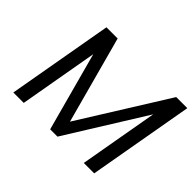

<svg xmlns="http://www.w3.org/2000/svg" viewBox="-140 -939 1187 1187"><g transform="rotate(45 453.0 -346.0)"><path d="M906 -692 784 0H693L784 -516L463 0H399L259 -517L168 0H77L199 -692H297L452 -120L809 -692Z"/></g></svg>

Font: Fz Poppins
Style: Italic
Weight: 400
Italic angle: -10°
Designer: Ninad Kale (Devanagari), Jonny Pinhorn (Latin)
Foundry: Indian Type Foundry
Version: Vit hóa bi Vntype.Com & FontZin.Com